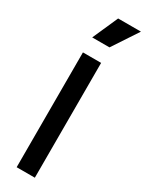

<svg xmlns="http://www.w3.org/2000/svg" viewBox="-259 -1044 820 1079"><g transform="rotate(30 150.5 -504.5)"><path d="M77 0H195V-745H77ZM80 -844H192L301 -1009H153Z"/></g></svg>

Font: Mluvka SemiBold
Style: Regular
Weight: 600
Designer: Modified by Jiří Krblich, Original typeface by Gumpita Rahayu
Foundry: Gumpita Rahayu & Jiří Krblich
Version: Version 2.000;Glyphs 3.1.1 (3134)